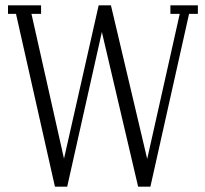

<svg xmlns="http://www.w3.org/2000/svg" viewBox="-20 -700 767 720"><path d="M619 -680H722V-648H689L544 0H498L362 -580L232 0H186L40 -648H10V-680H134V-648H98L220 -105L350 -680H396L532 -104L654 -648H619Z"/></svg>

Font: Margherita Variable
Style: Regular
Weight: 400
Designer: James Puckett
Foundry: Dunwich Type Founders
Version: Version 1.008